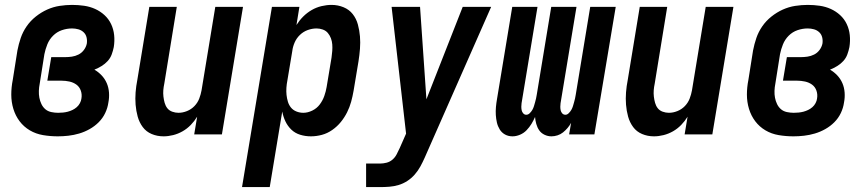

<svg xmlns="http://www.w3.org/2000/svg" viewBox="-20 -548 3540 783"><path d="M216 8Q185 8 155.5 3Q126 -2 101.5 -16.5Q77 -31 60 -53.5Q43 -76 34.5 -104Q26 -132 26 -162Q26 -192 32 -222L51 -342Q56 -368 64.5 -393Q73 -418 88.5 -440.5Q104 -463 126 -480.5Q148 -498 172.5 -509Q197 -520 223 -524Q249 -528 274 -528Q299 -528 323 -524.5Q347 -521 368 -511.5Q389 -502 406 -486.5Q423 -471 433 -450Q443 -429 445.5 -405Q448 -381 444 -356Q441 -341 435.5 -326Q430 -311 419 -299Q408 -287 394 -278.5Q380 -270 365 -264Q382 -254 395 -240Q408 -226 415.5 -208.5Q423 -191 424.5 -170.5Q426 -150 422 -130Q419 -108 409 -87Q399 -66 382.5 -49.5Q366 -33 345.5 -21.5Q325 -10 303 -3.5Q281 3 259 5.5Q237 8 216 8ZM217 -88Q227 -88 237 -89Q247 -90 256.5 -92.5Q266 -95 275.5 -99.5Q285 -104 293 -111Q301 -118 306 -127.5Q311 -137 312 -146Q315 -163 309.5 -178.5Q304 -194 291.5 -203Q279 -212 263 -215.5Q247 -219 230 -219H173L189 -315H246Q259 -315 273 -317Q287 -319 300 -325.5Q313 -332 322 -344Q331 -356 334 -370Q336 -383 333 -395.5Q330 -408 321 -416.5Q312 -425 299.5 -428.5Q287 -432 274 -432Q274 -432 274 -432Q274 -432 274 -432Q253 -432 232.5 -425Q212 -418 196.5 -402.5Q181 -387 173 -367Q165 -347 161 -327L142 -207Q139 -192 138.5 -177.5Q138 -163 140.5 -149.5Q143 -136 149 -123.5Q155 -111 165 -102.5Q175 -94 189 -91Q203 -88 217 -88Z M647 8Q621 8 598.5 -1.5Q576 -11 562 -30Q548 -49 541.5 -72.5Q535 -96 533 -121Q531 -146 533 -171.5Q535 -197 540 -222L589 -520H701L650 -207Q647 -193 646 -180Q645 -167 646.5 -154Q648 -141 651.5 -128.5Q655 -116 662.5 -106.5Q670 -97 682.5 -92.5Q695 -88 708 -88Q725 -88 742.5 -95Q760 -102 773 -115.5Q786 -129 792.5 -146Q799 -163 802 -180L858 -520H971L885 0H772L784 -72Q773 -54 758 -38.5Q743 -23 724.5 -12.5Q706 -2 686 3Q666 8 647 8Z M967 215 1089 -520H1201L1189 -446Q1201 -465 1216.5 -480.5Q1232 -496 1251 -507Q1270 -518 1291 -523Q1312 -528 1332 -528Q1358 -528 1381 -518.5Q1404 -509 1418.5 -490.5Q1433 -472 1439.5 -448Q1446 -424 1448 -399.5Q1450 -375 1448 -349Q1446 -323 1442 -298L1422 -178Q1418 -155 1412 -133Q1406 -111 1395.5 -90Q1385 -69 1370 -50.5Q1355 -32 1335 -18Q1315 -4 1292.5 2Q1270 8 1248 8Q1225 8 1204 1.5Q1183 -5 1168 -19.5Q1153 -34 1144 -53Q1135 -72 1131 -93L1080 215ZM1217 -88Q1235 -88 1253.5 -97Q1272 -106 1284 -122Q1296 -138 1302.5 -156.5Q1309 -175 1312 -193L1332 -313Q1334 -327 1335 -340.5Q1336 -354 1335 -367Q1334 -380 1329.5 -392Q1325 -404 1317 -413.5Q1309 -423 1296.5 -427.5Q1284 -432 1271 -432Q1253 -432 1235 -425.5Q1217 -419 1203 -405.5Q1189 -392 1181.5 -374.5Q1174 -357 1172 -340L1152 -220Q1149 -205 1148 -190Q1147 -175 1148.5 -161Q1150 -147 1154 -133.5Q1158 -120 1166.5 -109.5Q1175 -99 1188.5 -93.5Q1202 -88 1217 -88Z M1473 215V119H1530Q1543 119 1556.5 115.5Q1570 112 1580.5 103Q1591 94 1597.5 81.5Q1604 69 1610 56L1636 -3L1577 -520H1693L1719 -143L1867 -520H1983L1712 95Q1704 113 1694.5 130.5Q1685 148 1671.5 163.5Q1658 179 1641 190Q1624 201 1605.5 206.5Q1587 212 1568 213.5Q1549 215 1530 215Z M2070 8Q2053 8 2039.5 0.5Q2026 -7 2018 -20Q2010 -33 2006.5 -48Q2003 -63 2002 -79Q2001 -95 2002.5 -111.5Q2004 -128 2007 -145L2069 -520H2172L2107 -127Q2106 -120 2106 -112.5Q2106 -105 2107.5 -98Q2109 -91 2114 -85.5Q2119 -80 2126 -80Q2134 -80 2140.5 -86.5Q2147 -93 2151 -100Q2155 -107 2157.5 -115Q2160 -123 2162 -130.5Q2164 -138 2166 -146Q2168 -154 2169 -162L2228 -520H2331L2266 -127Q2265 -120 2265 -112.5Q2265 -105 2266.5 -98Q2268 -91 2273 -85.5Q2278 -80 2286 -80Q2293 -80 2299.5 -86.5Q2306 -93 2310 -100Q2314 -107 2316.5 -115Q2319 -123 2321 -130.5Q2323 -138 2325 -146Q2327 -154 2328 -162L2387 -520H2491L2404 0H2301L2309 -47Q2303 -36 2294.5 -26Q2286 -16 2276 -8Q2266 0 2253.5 4Q2241 8 2229 8Q2214 8 2200.5 1.5Q2187 -5 2179 -16.5Q2171 -28 2167 -42.5Q2163 -57 2162 -71Q2156 -57 2147.5 -43Q2139 -29 2127.5 -17Q2116 -5 2100.5 1.5Q2085 8 2070 8Z M2647 8Q2621 8 2598.5 -1.5Q2576 -11 2562 -30Q2548 -49 2541.5 -72.5Q2535 -96 2533 -121Q2531 -146 2533 -171.5Q2535 -197 2540 -222L2589 -520H2701L2650 -207Q2647 -193 2646 -180Q2645 -167 2646.5 -154Q2648 -141 2651.5 -128.5Q2655 -116 2662.5 -106.5Q2670 -97 2682.5 -92.5Q2695 -88 2708 -88Q2725 -88 2742.5 -95Q2760 -102 2773 -115.5Q2786 -129 2792.5 -146Q2799 -163 2802 -180L2858 -520H2971L2885 0H2772L2784 -72Q2773 -54 2758 -38.5Q2743 -23 2724.5 -12.5Q2706 -2 2686 3Q2666 8 2647 8Z M3216 8Q3185 8 3155.5 3Q3126 -2 3101.5 -16.5Q3077 -31 3060 -53.5Q3043 -76 3034.5 -104Q3026 -132 3026 -162Q3026 -192 3032 -222L3051 -342Q3056 -368 3064.5 -393Q3073 -418 3088.5 -440.5Q3104 -463 3126 -480.5Q3148 -498 3172.5 -509Q3197 -520 3223 -524Q3249 -528 3274 -528Q3299 -528 3323 -524.5Q3347 -521 3368 -511.5Q3389 -502 3406 -486.5Q3423 -471 3433 -450Q3443 -429 3445.5 -405Q3448 -381 3444 -356Q3441 -341 3435.5 -326Q3430 -311 3419 -299Q3408 -287 3394 -278.5Q3380 -270 3365 -264Q3382 -254 3395 -240Q3408 -226 3415.5 -208.5Q3423 -191 3424.5 -170.5Q3426 -150 3422 -130Q3419 -108 3409 -87Q3399 -66 3382.5 -49.5Q3366 -33 3345.5 -21.5Q3325 -10 3303 -3.5Q3281 3 3259 5.5Q3237 8 3216 8ZM3217 -88Q3227 -88 3237 -89Q3247 -90 3256.5 -92.5Q3266 -95 3275.5 -99.5Q3285 -104 3293 -111Q3301 -118 3306 -127.5Q3311 -137 3312 -146Q3315 -163 3309.5 -178.5Q3304 -194 3291.5 -203Q3279 -212 3263 -215.5Q3247 -219 3230 -219H3173L3189 -315H3246Q3259 -315 3273 -317Q3287 -319 3300 -325.5Q3313 -332 3322 -344Q3331 -356 3334 -370Q3336 -383 3333 -395.5Q3330 -408 3321 -416.5Q3312 -425 3299.5 -428.5Q3287 -432 3274 -432Q3274 -432 3274 -432Q3274 -432 3274 -432Q3253 -432 3232.5 -425Q3212 -418 3196.5 -402.5Q3181 -387 3173 -367Q3165 -347 3161 -327L3142 -207Q3139 -192 3138.5 -177.5Q3138 -163 3140.5 -149.5Q3143 -136 3149 -123.5Q3155 -111 3165 -102.5Q3175 -94 3189 -91Q3203 -88 3217 -88Z"/></svg>

Font: Iosevka SS04
Style: Bold Italic
Weight: 700
Italic angle: -9°
Monospace: yes
Designer: Belleve Invis
Foundry: Belleve Invis
Version: Version 19.0.0; ttfautohint (v1.8.4)